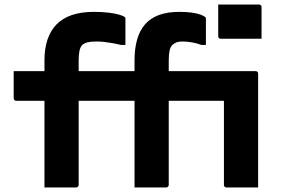

<svg xmlns="http://www.w3.org/2000/svg" viewBox="-20 -822 1240 842"><path d="M325 -11Q325 -7 322 -3.5Q319 0 314 0Q278 0 244.5 0Q211 0 175 0Q175 -25 175 -50Q175 -75 175 -100Q175 -163 175 -219Q175 -275 175 -329Q175 -383 175 -439Q175 -495 175 -558Q175 -608 188 -647.5Q201 -687 227.5 -714.5Q254 -742 295 -756Q336 -770 392 -770Q428 -770 456.5 -766.5Q485 -763 503.5 -757.5Q522 -752 527 -747Q529 -746 529.5 -743.5Q530 -741 530 -739Q530 -711 530 -682.5Q530 -654 530 -625H510Q490 -630 472 -633Q454 -636 437.5 -638Q421 -640 403 -640Q379 -640 364.5 -636.5Q350 -633 341 -625Q332 -616 328.5 -599Q325 -582 325 -556Q325 -515 325 -460.5Q325 -406 325 -345Q325 -284 325 -222.5Q325 -161 325 -106.5Q325 -52 325 -11ZM720 -11Q720 -7 717 -3.5Q714 0 709 0Q673 0 639.5 0Q606 0 570 0Q570 -25 570 -50Q570 -75 570 -100Q570 -163 570 -219Q570 -275 570 -329Q570 -383 570 -439Q570 -495 570 -558Q570 -608 581 -647.5Q592 -687 615.5 -714.5Q639 -742 676.5 -756Q714 -770 767 -770Q799 -770 822.5 -766.5Q846 -763 860.5 -757.5Q875 -752 880 -747Q882 -746 882.5 -743.5Q883 -741 883 -739Q883 -711 883 -682.5Q883 -654 883 -625H863Q842 -633 820 -636.5Q798 -640 780 -640Q764 -640 754.5 -636.5Q745 -633 736 -625Q727 -616 723.5 -599Q720 -582 720 -556Q720 -515 720 -460.5Q720 -406 720 -345Q720 -284 720 -222.5Q720 -161 720 -106.5Q720 -52 720 -11ZM1001 -380H51Q48 -380 45.5 -381.5Q43 -383 41.5 -385.5Q40 -388 40 -391Q40 -423 40 -451Q40 -479 40 -510H989Q994 -510 996 -508.5Q998 -507 999.5 -505Q1001 -503 1001 -499Q1001 -468 1001 -440Q1001 -412 1001 -380ZM937 -802Q958 -802 980.5 -802Q1003 -802 1026.5 -802Q1050 -802 1072.5 -802Q1095 -802 1116 -802Q1120 -802 1122 -800.5Q1124 -799 1125.5 -797Q1127 -795 1127 -791V-652Q1106 -652 1083.5 -652Q1061 -652 1037.5 -652Q1014 -652 991.5 -652Q969 -652 948 -652Q943 -652 940 -655Q937 -658 937 -663ZM962 -510Q968 -510 985.5 -510Q1003 -510 1025.5 -510Q1048 -510 1069 -510Q1090 -510 1101 -510Q1105 -510 1107 -508.5Q1109 -507 1110.5 -505Q1112 -503 1112 -499Q1112 -473 1112 -425.5Q1112 -378 1112 -320Q1112 -262 1112 -204Q1112 -146 1112 -99Q1112 -83 1112 -66.5Q1112 -50 1112 -33.5Q1112 -17 1112 0Q1075 0 1043 0Q1011 0 973 0Q968 0 965 -3Q962 -6 962 -11Q962 -35 962 -72Q962 -109 962 -152Q962 -195 962 -238.5Q962 -282 962 -319.5Q962 -357 962 -381Q962 -403 962 -424.5Q962 -446 962 -467.5Q962 -489 962 -510Z"/></svg>

Font: Recursive Monospace ExtraBold
Style: Regular
Weight: 800
Version: Version 1.047